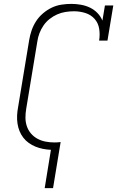

<svg xmlns="http://www.w3.org/2000/svg" viewBox="-20 -763 640 988"><path d="M210 205 242 8Q221 7 201 3Q181 -1 162.5 -8.5Q144 -16 128 -27.5Q112 -39 100 -54.5Q88 -70 80.5 -88.5Q73 -107 70 -127.5Q67 -148 68 -169Q69 -190 73 -211L130 -556Q134 -581 142.5 -606Q151 -631 165.5 -653.5Q180 -676 201 -694Q222 -712 246 -723.5Q270 -735 296 -739Q322 -743 347 -743Q372 -743 397 -738.5Q422 -734 443.5 -723.5Q465 -713 481.5 -696Q498 -679 507 -657L520 -735H563L533 -554H490Q495 -584 490.5 -614Q486 -644 467 -665.5Q448 -687 419.5 -696Q391 -705 361 -705Q339 -705 317 -701.5Q295 -698 274.5 -689Q254 -680 235.5 -665.5Q217 -651 204 -632Q191 -613 183 -592Q175 -571 172 -549L115 -204Q111 -181 111 -158Q111 -135 118 -114Q125 -93 139 -76.5Q153 -60 172 -49.5Q191 -39 213.5 -34.5Q236 -30 260 -30Q268 -30 276 -30.5Q284 -31 292 -32L253 205Z"/></svg>

Font: Iosevka Slab XLtEx
Style: Italic
Weight: 200
Width: 7
Italic angle: -9°
Monospace: yes
Designer: Belleve Invis
Foundry: Belleve Invis
Version: Version 11.1.0; ttfautohint (v1.8.3)